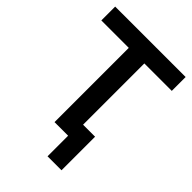

<svg xmlns="http://www.w3.org/2000/svg" viewBox="-254 -830 1108 1108"><g transform="rotate(45 300.0 -275.5)"><path d="M348 168V0H237V-606H13V-719H588V-606H364V-106H462V168Z"/></g></svg>

Font: Nunitoga
Style: Bold
Weight: 700
Designer: Vernon Adams
Foundry: Vernon Adams
Version: Version 1.0